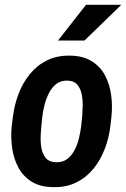

<svg xmlns="http://www.w3.org/2000/svg" viewBox="-20 -770 525 800"><path d="M28.8 -244.6 33.7 -282.7Q39.6 -332 57.1 -378.4Q74.7 -424.8 104.5 -461.4Q134.3 -498 176.5 -518.8Q218.8 -539.6 274.4 -538.1Q327.1 -537.1 362.8 -514.6Q398.4 -492.2 417.7 -455.6Q437 -418.9 443.1 -374Q449.2 -329.1 444.3 -283.2L439.9 -244.6Q434.1 -195.3 416.3 -148.9Q398.4 -102.5 368.7 -66.2Q338.9 -29.8 296.9 -9.3Q254.9 11.2 199.7 9.8Q146 8.8 110.8 -13.7Q75.7 -36.1 56.2 -72.8Q36.6 -109.4 30.5 -154.1Q24.4 -198.7 28.8 -244.6ZM156.2 -283.2 152.3 -243.7Q150.4 -225.6 149.4 -200.9Q148.4 -176.3 152.8 -152.3Q157.2 -128.4 170.4 -112.1Q183.6 -95.7 210 -94.2Q239.7 -92.3 259.3 -106.9Q278.8 -121.6 291 -145.3Q303.2 -168.9 309.3 -195.6Q315.4 -222.2 318.4 -245.1L322.3 -284.2Q323.7 -301.8 324.5 -326.7Q325.2 -351.6 320.8 -375.5Q316.4 -399.4 303.2 -416Q290 -432.6 263.7 -434.1Q234.9 -435.5 215.6 -420.9Q196.3 -406.2 184.1 -382.3Q171.9 -358.4 165.3 -332Q158.7 -305.7 156.2 -283.2ZM221.7 -601.1 338.4 -750H485.4L332 -601.1Z"/></svg>

Font: Roboto Condensed SemiBold
Style: Italic
Weight: 600
Italic angle: -12°
Designer: Christian Robertson
Foundry: Google
Version: Version 3.008; 2023